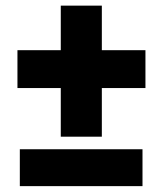

<svg xmlns="http://www.w3.org/2000/svg" viewBox="-20 -651 578 671"><path d="M335.9 -475.6H488.3V-343.3H335.9V-173.3H192.4V-343.3H41V-475.6H192.4V-631.3H335.9ZM478 -0.5H49.3V-129.4H478Z"/></svg>

Font: Roboto Black
Style: Regular
Weight: 900
Designer: Google
Version: Version 2.134; 2016